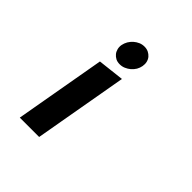

<svg xmlns="http://www.w3.org/2000/svg" viewBox="-201 -705 1052 1052"><g transform="rotate(45 325.0 -179.0)"><path d="M113.5 200H263.5L359.5 -345.5L206.5 -328ZM389.5 -475.5Q392.5 -492.5 389 -507.5Q385 -523.5 376 -534Q366 -545.5 352.5 -552Q339 -558.5 322 -558.5Q304 -558.5 289 -552Q273 -545 260.5 -534Q247.5 -522.5 238.5 -507.5Q229.5 -491.5 226.5 -475.5Q223.5 -459 227.5 -444Q231.5 -428.5 240.5 -418Q249.5 -407 263 -400Q276 -393.5 293.5 -393.5Q311.5 -393.5 326.5 -400Q343 -407 356 -418Q369.5 -430 378 -444Q386.5 -459 389.5 -475.5Z"/></g></svg>

Font: B612
Style: Regular
Weight: 700
Italic angle: -10°
Designer: Nicolas Chauveau, Thomas Paillot, Jonathan Favre-Lamarine, Jean-Luc Vinot
Foundry: AIRBUS
Version: Version 1.008